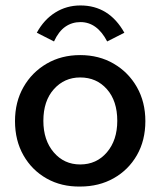

<svg xmlns="http://www.w3.org/2000/svg" viewBox="-20 -675 590 704"><path d="M274 9Q205 10 151 -20.5Q97 -51 66 -105.5Q35 -160 35 -231Q35 -301 66 -355.5Q97 -410 151 -441.5Q205 -473 274 -473Q343 -473 397 -441.5Q451 -410 482 -355.5Q513 -301 513 -231Q513 -160 482 -106Q451 -52 397 -21.5Q343 9 274 9ZM274 -72Q334 -72 372 -116.5Q410 -161 410 -232Q410 -305 372 -348Q334 -391 274 -391Q216 -391 177.5 -348Q139 -305 139 -232Q139 -161 177 -116.5Q215 -72 274 -72ZM178 -523 115 -555Q141 -603 182.5 -629Q224 -655 275 -655Q380 -655 436 -555L373 -523Q336 -594 275 -594Q244 -594 219.5 -577Q195 -560 178 -523Z"/></svg>

Font: Inconsolata SemiExpanded SemiBold
Style: Regular
Weight: 600
Width: 6
Monospace: yes
Designer: Raph Levien, Cyreal, Brenton Simpson
Foundry: Raph Levien, Cyreal, Google
Version: Version 3.001; ttfautohint (v1.8.2.53-6de2)